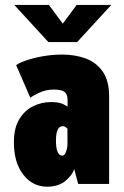

<svg xmlns="http://www.w3.org/2000/svg" viewBox="-20 -728 490 760"><path d="M166.5 11Q109 11 72 -36.8Q35 -84.5 35 -164.5Q35 -221 56.2 -256Q77.5 -291 111 -307.5Q144.5 -324 182 -324Q211.5 -324 227.8 -316.8Q244 -309.5 247.5 -305.5V-332Q247.5 -355.5 234.8 -364.5Q222 -373.5 194 -373.5Q161.5 -373.5 135 -360.8Q108.5 -348 100 -341L44 -470Q54 -478.5 81.8 -488.2Q109.5 -498 147.8 -505Q186 -512 226.5 -512Q278.5 -512 320.5 -496Q362.5 -480 387.2 -443.8Q412 -407.5 412 -346.5V0H289.5L273.5 -59.5Q268 -36.5 240 -12.8Q212 11 166.5 11ZM227 -112Q234 -112 238.2 -120.5Q242.5 -129 244.8 -139.2Q247 -149.5 247 -153.5V-218.5Q245 -221 240.2 -224.8Q235.5 -228.5 228.5 -228.5Q201.5 -228.5 201.5 -172Q201.5 -112 227 -112ZM36.5 -708.5H173.5L228.5 -634.5L283.5 -708.5H420.5L285.5 -561.5H171.5Z"/></svg>

Font: Trispace Condensed ExtraBold
Style: Regular
Weight: 800
Width: 3
Designer: Tyler Finck
Foundry: Etcetera Type Company
Version: Version 1.210; ttfautohint (v1.8.3)